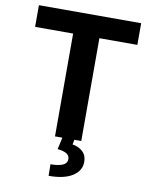

<svg xmlns="http://www.w3.org/2000/svg" viewBox="-101 -802 871 1105"><g transform="rotate(10 334.5 -249.5)"><path d="M35.5 -600.8V-727.5H633V-600.8H411.2V0H257.7V-600.8ZM301.4 -2.9H371.3L365.4 28.3Q401.8 33.9 425.2 55.6Q448.7 77.2 449 114.6Q449.3 167.6 399.9 198.9Q350.5 230.2 260.9 229.9L259.8 162.5Q304.7 162.7 330.2 151.8Q355.7 140.8 356.2 118.2Q357.1 96.4 339.8 85Q322.6 73.6 285.5 69.3Z"/></g></svg>

Font: Inter
Style: Regular
Weight: 400
Designer: Rasmus Andersson
Foundry: rsms
Version: Version 4.000;git-8c9346024